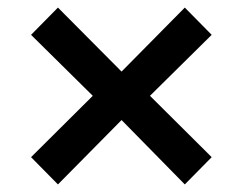

<svg xmlns="http://www.w3.org/2000/svg" viewBox="-20 -567 641 507"><path d="M62 -152 225 -314 62 -475 133 -547 301 -378 468 -547 539 -475 376 -314 539 -152 468 -80 301 -250 133 -80Z"/></svg>

Font: Taviraj DemiBold
Style: Regular
Weight: 600
Designer: Katatrad Team
Foundry: CadsonDemak
Version: Version 1.030